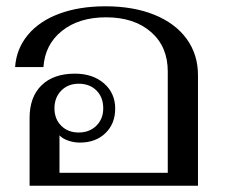

<svg xmlns="http://www.w3.org/2000/svg" viewBox="-20 -590 721 610"><path d="M74 -215Q74 -282 112 -319Q150 -356 218 -356Q275 -356 310.5 -325Q346 -294 346 -245Q346 -197 315 -167Q284 -137 234 -137Q214 -137 196 -143.5Q178 -150 169 -160V-41H513V-363Q513 -442 459.5 -488.5Q406 -535 317 -535Q231 -535 177 -492Q123 -449 118 -377H28Q32 -435 68.5 -479Q105 -523 168.5 -546.5Q232 -570 315 -570Q404 -570 470.5 -543Q537 -516 573 -466.5Q609 -417 609 -351V0H74ZM308 -246Q308 -281 286.5 -302.5Q265 -324 230 -324Q196 -324 174.5 -302Q153 -280 153 -246Q153 -212 174.5 -190.5Q196 -169 230 -169Q264 -169 286 -190.5Q308 -212 308 -246Z"/></svg>

Font: Fahkwang
Style: Regular
Weight: 400
Version: Version 1.000; ttfautohint (v1.6)